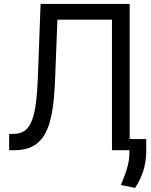

<svg xmlns="http://www.w3.org/2000/svg" viewBox="-20 -747 753 955"><path d="M25.6 -81H46.9Q81 -81 103.2 -96.9Q125.4 -112.9 139 -148.3Q152.7 -183.6 159.4 -239.9Q166.2 -296.2 169 -376.4L181.8 -727.3H625V-55.4H707.4V11.4Q706.3 58.6 693 102.1Q679.7 145.6 652 187.5L581 173.3Q590.2 152 597.8 131.9Q605.5 111.9 611.3 92.2Q617.2 72.4 620.4 52.7Q623.6 33 623.6 12.8V0H536.9V-649.1H265.6L254.3 -359.4Q252.1 -302.2 247.5 -253.4Q242.9 -204.5 233.8 -164.6Q224.8 -124.6 210.4 -93.9Q196 -63.2 174.4 -42.3Q152.7 -21.3 122.7 -10.7Q92.7 0 52.6 0H25.6Z"/></svg>

Font: Fast_Sans-Dotted
Style: Regular
Weight: 400
Version: Version 3.018